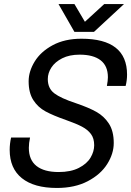

<svg xmlns="http://www.w3.org/2000/svg" viewBox="-20 -918 650 952"><path d="M610 -548Q610 -520 603 -492H510Q515 -519 515 -535Q515 -591 479 -619Q443 -647 375 -647Q324 -647 288.5 -629Q253 -611 235 -583.5Q217 -556 217 -526Q217 -480 249 -455.5Q281 -431 357 -406Q419 -385 457.5 -363.5Q496 -342 520 -305Q544 -268 544 -209Q544 -156 511.5 -104.5Q479 -53 415 -19.5Q351 14 262 14Q149 14 88.5 -34.5Q28 -83 28 -175Q28 -205 35 -236H129Q123 -208 123 -185Q123 -125 161 -95Q199 -65 271 -65Q331 -65 371 -85.5Q411 -106 429 -136.5Q447 -167 447 -198Q447 -232 431 -253.5Q415 -275 386.5 -290Q358 -305 307 -323Q244 -345 206 -365.5Q168 -386 145 -422Q122 -458 122 -515Q122 -564 152 -613Q182 -662 241.5 -694Q301 -726 384 -726Q610 -726 610 -548ZM349 -760 270 -898H349L401 -810L497 -898H595L446 -760Z"/></svg>

Font: CST
Style: Italic
Weight: 400
Italic angle: -14°
Version: Version 1.00